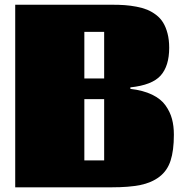

<svg xmlns="http://www.w3.org/2000/svg" viewBox="-20 -799 779 819"><path d="M339.8 -464.4H424.3V-663.1H339.8ZM339.8 -114.7H424.3V-376H339.8ZM536.1 -426.3V-419.9Q590.8 -413.6 628.7 -395.3Q666.5 -377 686 -349.4Q705.6 -321.8 713.6 -291.7Q721.7 -261.7 721.7 -224.6Q721.7 -156.7 707.5 -113.5Q693.4 -70.3 659.9 -44.9Q626.5 -19.5 578.6 -9.8Q530.8 0 456.5 0H44.9V-778.8H458.5Q488.3 -778.8 512.2 -777.1Q536.1 -775.4 562 -770.5Q587.9 -765.6 607.7 -757.6Q627.4 -749.5 645.8 -735.6Q664.1 -721.7 675.8 -702.6Q687.5 -683.6 694.6 -656.5Q701.7 -629.4 701.7 -595.2Q701.7 -517.6 665.3 -476.8Q628.9 -436 536.1 -426.3Z"/></svg>

Font: Coda
Style: Heavy
Weight: 800
Version: Version 2.000; ttfautohint (v0.8) -r 50 -G 200 -x